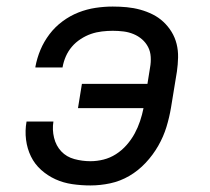

<svg xmlns="http://www.w3.org/2000/svg" viewBox="-20 -558 640 586"><path d="M256 8Q228 8 200.5 4Q173 0 149 -11Q125 -22 105.5 -39.5Q86 -57 74.5 -80.5Q63 -104 59.5 -131.5Q56 -159 61 -187H143Q139 -162 145 -137.5Q151 -113 167 -96Q183 -79 207 -72.5Q231 -66 256 -66Q276 -66 296 -71Q316 -76 334 -87.5Q352 -99 366.5 -115.5Q381 -132 391 -150.5Q401 -169 407.5 -188.5Q414 -208 418 -228H218L230 -302H430L438 -352Q441 -368 440 -384.5Q439 -401 432 -414.5Q425 -428 413.5 -438Q402 -448 387.5 -454Q373 -460 357 -462Q341 -464 324 -464Q308 -464 291 -462Q274 -460 258 -454.5Q242 -449 226.5 -439Q211 -429 199.5 -415.5Q188 -402 181 -386Q174 -370 171 -353Q171 -353 171 -352.5Q171 -352 171 -352H88Q88 -353 88 -353.5Q88 -354 88 -354Q93 -381 103.5 -406Q114 -431 131 -453.5Q148 -476 171 -493Q194 -510 219.5 -520Q245 -530 271.5 -534Q298 -538 324 -538Q346 -538 367 -536Q388 -534 408 -528.5Q428 -523 446 -514Q464 -505 478.5 -491.5Q493 -478 503.5 -461Q514 -444 519 -424Q524 -404 523.5 -382.5Q523 -361 520 -340L502 -230Q497 -200 488 -170.5Q479 -141 463 -113Q447 -85 424.5 -61Q402 -37 374.5 -21Q347 -5 316.5 1.5Q286 8 256 8Z"/></svg>

Font: Iosevka Curly Extended Oblique
Style: Regular
Weight: 400
Width: 7
Italic angle: -9°
Monospace: yes
Designer: Belleve Invis
Foundry: Belleve Invis
Version: Version 11.1.0; ttfautohint (v1.8.3)